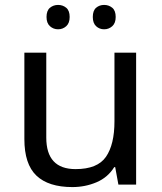

<svg xmlns="http://www.w3.org/2000/svg" viewBox="-20 -750 658 780"><path d="M533 -536V0H461L448 -71H444Q418 -29 372 -9.5Q326 10 274 10Q177 10 128 -36.5Q79 -83 79 -185V-536H168V-191Q168 -63 287 -63Q376 -63 410.5 -113Q445 -163 445 -257V-536ZM169 -681Q169 -707 183 -718.5Q197 -730 216 -730Q235 -730 249 -718.5Q263 -707 263 -681Q263 -656 249 -643.5Q235 -631 216 -631Q197 -631 183 -643.5Q169 -656 169 -681ZM357 -681Q357 -707 370.5 -718.5Q384 -730 403 -730Q422 -730 436 -718.5Q450 -707 450 -681Q450 -656 436 -643.5Q422 -631 403 -631Q384 -631 370.5 -643.5Q357 -656 357 -681Z"/></svg>

Font: Noto Sans Anatolian Hieroglyphs
Style: Regular
Weight: 400
Designer: Monotype Design Team
Foundry: Monotype Imaging Inc.
Version: Version 2.001; ttfautohint (v1.8.4.7-5d5b)